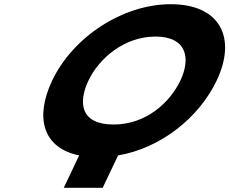

<svg xmlns="http://www.w3.org/2000/svg" viewBox="-20 -740 1090 913"><path d="M400.7 -357C450.4 -461.6 570 -566.1 719.2 -566.1C869.3 -566.1 887.5 -461.6 837.8 -357C788.1 -252.5 674.6 -147.9 520.3 -147.9C362 -147.9 351 -252.5 400.7 -357ZM228.1 -357C143.4 -178.9 185.8 -35.4 356.4 -1.1L283.2 153H468.3L541.5 -0.9C742.5 -35 925.5 -178.6 1010.3 -357C1107.7 -561.9 1024.8 -720 792.3 -720C561.3 -720 325.5 -561.9 228.1 -357Z"/></svg>

Font: Hussar
Style: BdSuprExtOblFive
Weight: 700
Foundry: Cannot Into Space Fonts
Version: Version 2.00